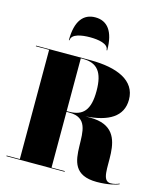

<svg xmlns="http://www.w3.org/2000/svg" viewBox="-146 -1139 1081 1258"><g transform="rotate(15 395.0 -510.0)"><path d="M469 -840.5H473.5C473.5 -971.5 423.5 -1029.5 343.5 -1029.5C263.5 -1029.5 213.5 -971.5 213.5 -840.5H218C218 -884.5 289.5 -894.5 343.5 -894.5C397.5 -894.5 469 -884.5 469 -840.5ZM15 -4.5V0H410V-4.5H320V-382.5H340C586 -382.5 317 10 630 10C706 10 764 -6 780 -15L778 -18.5C764 -11.5 741 -5 720 -5C597 -5 793 -386 480 -386H448C602 -396.5 695 -450 695 -565C695 -695 566 -750 385 -750H15V-745.5H105V-4.5ZM335 -745.5C431 -745.5 475 -694 475 -565C475 -436 431 -387.5 335 -387.5H320V-745.5Z"/></g></svg>

Font: Bodoni* 36pt Fatface
Style: Regular
Weight: 900
Version: Version 2.3